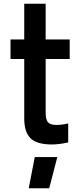

<svg xmlns="http://www.w3.org/2000/svg" viewBox="-20 -756 430 1022"><path d="M36 0ZM223 -442V-158Q223 -120 235 -105.5Q247 -91 280 -91Q311 -91 343 -99V2Q296 13 256 13Q176 13 142.5 -20Q109 -53 109 -126V-442H36V-546H109V-736H223V-546H351V-442ZM165 80H285L242 246H133Z"/></svg>

Font: Biryani SemiBold
Style: Regular
Weight: 600
Designer: Dan Reynolds and Mathieu Réguer
Foundry: Dan Reynolds and Mathieu Réguer
Version: Version 1.004; ttfautohint (v1.1) -l 5 -r 5 -G 72 -x 0 -D la